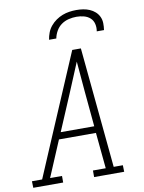

<svg xmlns="http://www.w3.org/2000/svg" viewBox="-117 -1024 819 1094"><g transform="rotate(-10 292.0 -477.5)"><path d="M-15 0 -16 -38H43L131 -245L340 -735H390L457 -38H510L511 0H337V-38H411L391 -246H177L89 -38H158V0ZM388 -285 369 -490Q365 -534 361.5 -577.5Q358 -621 354 -665Q336 -621 317.5 -577.5Q299 -534 281 -490L194 -285ZM220 -815Q223 -835 230.5 -855Q238 -875 252 -892Q266 -909 284 -921.5Q302 -934 321.5 -941.5Q341 -949 361.5 -952Q382 -955 402 -955Q422 -955 441.5 -952Q461 -949 478.5 -941.5Q496 -934 510 -921.5Q524 -909 532 -892Q540 -875 540.5 -855Q541 -835 538 -815H496Q500 -837 495 -858Q490 -879 475 -892.5Q460 -906 439 -911.5Q418 -917 396 -917Q374 -917 351 -911.5Q328 -906 309 -892.5Q290 -879 278 -858Q266 -837 262 -815Z"/></g></svg>

Font: Iosevka Etoile Extralight
Style: Italic
Weight: 200
Italic angle: -9°
Designer: Belleve Invis
Foundry: Belleve Invis
Version: Version 22.1.2; ttfautohint (v1.8.4)